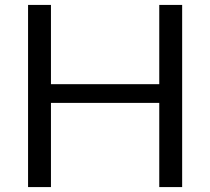

<svg xmlns="http://www.w3.org/2000/svg" viewBox="-20 -760 855 780"><path d="M94 -740H187V-418H627V-740H720V0H627V-342H187V0H94Z"/></svg>

Font: Encode Sans Wide
Style: Regular
Weight: 400
Designer: Pablo Impallari, Andres Torresi
Foundry: Pablo Impallari, Andres Torresi
Version: Version 1.000; ttfautohint (v1.00) -l 8 -r 50 -G 200 -x 14 -